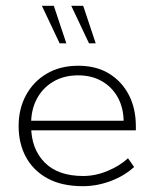

<svg xmlns="http://www.w3.org/2000/svg" viewBox="-20 -630 531 660"><path d="M265 10Q192 10 143 -17Q94 -44 69 -90.5Q44 -137 44 -197Q44 -256 69.5 -303Q95 -350 141 -377Q187 -404 249 -404Q311 -404 355 -377Q399 -350 423 -303.5Q447 -257 447 -196V-182H75V-215H405Q404 -261 384.5 -296Q365 -331 330 -351Q295 -371 249 -371Q199 -371 162.5 -349Q126 -327 106.5 -290Q87 -253 87 -206V-197Q87 -119 133 -72Q179 -25 266 -25Q308 -25 350 -42.5Q392 -60 420 -86L441 -56Q407 -25 360 -7.5Q313 10 265 10ZM286 -481 225 -610H266L309 -481ZM185 -481 124 -610H165L208 -481Z"/></svg>

Font: Rokkitt ExtraLight
Style: Regular
Weight: 250
Version: Version 3.103